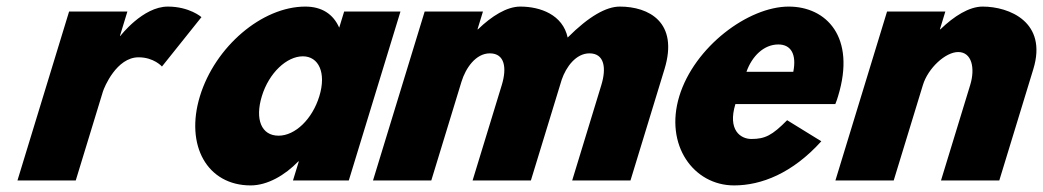

<svg xmlns="http://www.w3.org/2000/svg" viewBox="-20 -548 3167 583"><path d="M33 0H210L292.5 -270C296.5 -283 333.8 -374 400.8 -374C447.4 -374 471.8 -346 471.8 -346L591.7 -496C591.7 -496 555.5 -528 489.5 -528C413.7 -528 345.6 -439 345.6 -439H344.2L366.8 -513H189.8Z M587.1 -256C541.3 -106 609.3 15 741.1 15C792.2 15 845.4 -16 885.9 -58H887.4L869.6 0H1039.1L1196 -513H1025L1010 -464C992 -505 957.4 -528 907.1 -528C775.3 -528 633 -406 587.1 -256ZM775.1 -256C796.8 -327 850.8 -377 899.6 -377C947.7 -377 971.4 -327 949.7 -256C928.3 -186 876.2 -136 825.9 -136C773.4 -136 753.7 -186 775.1 -256Z M1112.6 0H1289.6L1381.3 -300C1393.9 -341 1424.4 -386 1467.4 -386C1513.3 -386 1519.3 -341 1503.7 -290L1415 0H1592L1685.6 -306C1698.9 -345 1729 -386 1769.8 -386C1815.7 -386 1821.6 -341 1806 -290L1717.4 0H1894.4L1997.7 -338C2041.4 -481 1949.8 -528 1862 -528C1821.2 -528 1768.6 -499 1703.7 -434C1688.8 -503 1621.4 -528 1559.7 -528C1518.8 -528 1472.8 -499 1431.4 -459H1429.9L1446.5 -513H1269.5Z M2516.4 -232C2519.3 -238 2522.6 -249 2524.8 -256C2579.8 -436 2488.9 -528 2374.9 -528C2252.2 -528 2088.6 -406 2042.7 -256C1997.2 -107 2086.2 15 2208.9 15C2292 15 2386.2 -22 2473.9 -119L2370.1 -183C2324.7 -137 2303.1 -126 2261.5 -126C2228.7 -126 2188.9 -153 2213 -232ZM2246.6 -330C2263.2 -377 2299 -413 2343.4 -413C2381.3 -413 2399.4 -384 2388.8 -330Z M2516.7 0H2693.7L2782.4 -290C2797.9 -341 2850.8 -390 2889.5 -390C2931 -390 2941.6 -341 2926 -290L2837.3 0H3014.3L3117.6 -338C3161.4 -481 3044.7 -528 2963.7 -528C2922.9 -528 2876.9 -499 2835.5 -459H2834L2850.5 -513H2673.5Z"/></svg>

Font: Hussar
Style: BdSuprConOblThree
Weight: 700
Foundry: Cannot Into Space Fonts
Version: Version 2.00